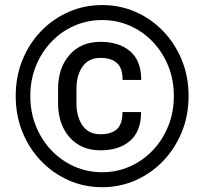

<svg xmlns="http://www.w3.org/2000/svg" viewBox="-20 -741 826 770"><path d="M43 -356Q43 -433.6 69.8 -500Q96.7 -566.4 144.5 -616Q192.4 -665.5 255.1 -693.1Q317.9 -720.7 389.6 -720.7Q461.4 -720.7 524.2 -693.1Q586.9 -665.5 634.5 -616Q682.1 -566.4 709.2 -500Q736.3 -433.6 736.3 -356Q736.3 -278.3 709.2 -211.9Q682.1 -145.5 634.5 -95.7Q586.9 -45.9 524.2 -18.1Q461.4 9.8 389.6 9.8Q317.9 9.8 255.1 -18.1Q192.4 -45.9 144.5 -95.7Q96.7 -145.5 69.8 -211.9Q43 -278.3 43 -356ZM101.6 -356Q101.6 -291 124 -235.4Q146.5 -179.7 186 -138.2Q225.6 -96.7 277.8 -73.5Q330.1 -50.3 389.6 -50.3Q449.2 -50.3 501.2 -73.5Q553.2 -96.7 592.8 -138.2Q632.3 -179.7 654.8 -235.4Q677.2 -291 677.2 -356Q677.2 -420.9 654.8 -476.3Q632.3 -531.7 592.8 -573.2Q553.2 -614.7 501.2 -637.7Q449.2 -660.6 389.6 -660.6Q330.1 -660.6 277.8 -637.7Q225.6 -614.7 186 -573.2Q146.5 -531.7 124 -476.3Q101.6 -420.9 101.6 -356ZM471.2 -291.5H545.9Q545.9 -214.8 502 -176.5Q458 -138.2 382.8 -138.2Q304.7 -138.2 258.8 -190.7Q212.9 -243.2 212.9 -327.1V-384.3Q212.9 -468.3 258.8 -520.8Q304.7 -573.2 382.8 -573.2Q458 -573.2 502.2 -535.2Q546.4 -497.1 546.4 -420.4H471.7Q471.7 -467.8 449 -488.3Q426.3 -508.8 382.8 -508.8Q335.4 -508.8 311 -473.9Q286.6 -439 286.6 -384.8V-327.1Q286.6 -272.5 311 -237.5Q335.4 -202.6 382.8 -202.6Q426.3 -202.6 448.7 -222.9Q471.2 -243.2 471.2 -291.5Z"/></svg>

Font: Vazirmatn RD UI FD
Style: Bold
Weight: 700
Designer: Saber Rastikerdar
Foundry: Saber Rastikerdar
Version: Version 33.003